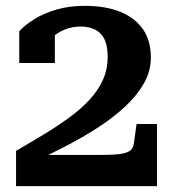

<svg xmlns="http://www.w3.org/2000/svg" viewBox="-20 -638 600 658"><path d="M325 -107H88Q87 -104 86.5 -98Q86 -92 88 -87Q90 -82 94 -82Q149 -108 206 -137.5Q263 -167 315 -200.5Q367 -234 408 -272Q449 -310 473 -352Q497 -394 497 -441Q497 -498 470.5 -537Q444 -576 393.5 -597Q343 -618 269 -618Q217 -618 173 -605Q129 -592 97 -572Q65 -552 46 -531V-422H168V-539Q158 -538 151 -531.5Q144 -525 139.5 -516Q135 -507 133 -497Q131 -487 131 -478Q144 -497 162 -512.5Q180 -528 204 -537.5Q228 -547 256 -547Q286 -547 307 -536Q328 -525 338.5 -502.5Q349 -480 349 -443Q349 -401 333 -365Q317 -329 287.5 -297Q258 -265 218.5 -236Q179 -207 132 -178.5Q85 -150 35 -121V0H518V-213H448L439 -148Q437 -130 425.5 -121.5Q414 -113 389.5 -110Q365 -107 325 -107Z"/></svg>

Font: Roboto Serif 28pt SemiBold
Style: Regular
Weight: 600
Designer: Greg Gazdowicz
Foundry: Commercial Type
Version: Version 1.008